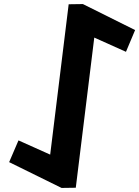

<svg xmlns="http://www.w3.org/2000/svg" viewBox="-20 -924 685 945"><path d="M444 -739 600 -669 645 -776 388 -904 318 -903 227 -163 71 -233 25 -126 283 1 353 0Z"/></svg>

Font: Ny Stormning
Style: HfKr
Weight: 700
Designer: Robert Jablonski, Mew Too
Foundry: Cannot Into Space Fonts
Version: Version 0.90